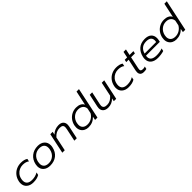

<svg xmlns="http://www.w3.org/2000/svg" viewBox="469 -2501 4277 4277"><g transform="rotate(-45 2607.5 -362.0)"><path d="M43 -179Q43 -210 50 -239Q67 -317 113 -375Q159 -433 226 -464Q293 -495 373 -495Q475 -495 536 -453L522 -388Q469 -433 367 -433Q313 -433 263 -410.5Q213 -388 176.5 -344Q140 -300 127 -239Q120 -210 120 -180Q120 -114 161 -80Q202 -46 281 -46Q334 -46 379 -58Q424 -70 467 -95L453 -30Q413 -6 367 4.5Q321 15 261 15Q164 15 103.5 -37Q43 -89 43 -179Z M575 -179Q575 -202 582 -239Q607 -358 693.5 -426.5Q780 -495 903 -495Q1002 -495 1061.5 -442Q1121 -389 1121 -299Q1121 -268 1114 -239Q1088 -117 1003 -51Q918 15 794 15Q695 15 635 -37Q575 -89 575 -179ZM1037 -239Q1044 -268 1044 -297Q1044 -362 1005 -397.5Q966 -433 890 -433Q804 -433 741 -380.5Q678 -328 659 -239Q653 -209 653 -182Q653 -118 692 -82Q731 -46 807 -46Q893 -46 955.5 -98.5Q1018 -151 1037 -239Z M1286 -480H1361L1345 -408Q1390 -453 1445 -474Q1500 -495 1557 -495Q1634 -495 1672.5 -457Q1711 -419 1711 -357Q1711 -338 1706 -311L1640 0H1563L1627 -304Q1633 -333 1633 -354Q1633 -395 1609 -414Q1585 -433 1529 -433Q1417 -433 1331 -333L1261 0H1184Z M1799 -180Q1799 -208 1805 -239Q1821 -315 1865 -373Q1909 -431 1973 -463Q2037 -495 2111 -495Q2180 -495 2228.5 -470.5Q2277 -446 2298 -399L2371 -739H2448L2291 0H2216L2233 -84Q2185 -34 2128 -9.5Q2071 15 2002 15Q1944 15 1898 -8.5Q1852 -32 1825.5 -76.5Q1799 -121 1799 -180ZM2252 -179 2277 -299Q2272 -361 2228 -397Q2184 -433 2114 -433Q2029 -433 1965 -379.5Q1901 -326 1882 -239Q1876 -211 1876 -186Q1876 -121 1916 -83.5Q1956 -46 2031 -46Q2100 -46 2159 -81.5Q2218 -117 2252 -179Z M2457 -126Q2457 -151 2463 -176L2528 -480H2605L2539 -172Q2534 -147 2534 -130Q2534 -88 2560.5 -67Q2587 -46 2643 -46Q2698 -46 2745 -70Q2792 -94 2836 -146L2907 -480H2984L2882 0H2807L2822 -72Q2738 15 2621 15Q2542 15 2499.5 -23Q2457 -61 2457 -126Z M3045 -179Q3045 -210 3052 -239Q3069 -317 3115 -375Q3161 -433 3228 -464Q3295 -495 3375 -495Q3477 -495 3538 -453L3524 -388Q3471 -433 3369 -433Q3315 -433 3265 -410.5Q3215 -388 3178.5 -344Q3142 -300 3129 -239Q3122 -210 3122 -180Q3122 -114 3163 -80Q3204 -46 3283 -46Q3336 -46 3381 -58Q3426 -70 3469 -95L3455 -30Q3415 -6 3369 4.5Q3323 15 3263 15Q3166 15 3105.5 -37Q3045 -89 3045 -179Z M3628 -91Q3628 -118 3633 -139L3693 -420H3618L3631 -480H3706L3736 -624H3813L3783 -480H3904L3891 -420H3770L3710 -137Q3705 -110 3705 -96Q3705 -69 3721.5 -57.5Q3738 -46 3778 -46Q3808 -46 3841 -58L3827 5Q3793 15 3743 15Q3687 15 3657.5 -12Q3628 -39 3628 -91Z M3957 -176Q3957 -208 3964 -239Q3990 -358 4068.5 -426.5Q4147 -495 4273 -495Q4376 -495 4429 -446Q4482 -397 4482 -314Q4482 -283 4475 -252L4466 -210H4030Q4027 -191 4027 -173Q4027 -46 4209 -46Q4256 -46 4303.5 -54.5Q4351 -63 4390 -78L4376 -13Q4344 -1 4290.5 7Q4237 15 4188 15Q4080 15 4018.5 -35Q3957 -85 3957 -176ZM4406 -265Q4411 -292 4411 -311Q4411 -433 4259 -433Q4169 -433 4114.5 -387Q4060 -341 4042 -265Z M4566 -180Q4566 -208 4572 -239Q4588 -315 4632 -373Q4676 -431 4740 -463Q4804 -495 4878 -495Q4947 -495 4995.5 -470.5Q5044 -446 5065 -399L5138 -739H5215L5058 0H4983L5000 -84Q4952 -34 4895 -9.5Q4838 15 4769 15Q4711 15 4665 -8.5Q4619 -32 4592.5 -76.5Q4566 -121 4566 -180ZM5019 -179 5044 -299Q5039 -361 4995 -397Q4951 -433 4881 -433Q4796 -433 4732 -379.5Q4668 -326 4649 -239Q4643 -211 4643 -186Q4643 -121 4683 -83.5Q4723 -46 4798 -46Q4867 -46 4926 -81.5Q4985 -117 5019 -179Z"/></g></svg>

Font: Prompt Light
Style: Italic
Weight: 300
Italic angle: -12°
Designer: Katatrad Team
Foundry: CadsonDemak
Version: Version 1.000